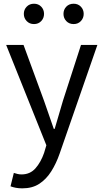

<svg xmlns="http://www.w3.org/2000/svg" viewBox="-20 -787 561 1041"><path d="M100.9 234.2Q82.1 234.2 66.1 231.2Q50.2 228.2 37 223.2L55 150.5Q63 153.3 74.2 156Q85.5 158.7 96.7 158.7Q143.2 158.7 172.5 125.4Q201.8 92 219.1 41.9L231.4 0.7L13.4 -543.4H107.6L218.4 -241.5Q231.4 -205.6 244.7 -165.9Q258.1 -126.2 271.5 -88.4H276.5Q287.6 -125.8 299.2 -165.5Q310.8 -205.2 321.5 -241.5L419.2 -543.4H508L303.5 45.5Q285 99 258.1 141.7Q231.2 184.4 193.4 209.3Q155.5 234.2 100.9 234.2ZM164.3 -656.5Q140.1 -656.5 124.7 -672.7Q109.2 -688.9 109.2 -711.7Q109.2 -734.8 124.7 -750.8Q140.1 -766.8 164.3 -766.8Q188.3 -766.8 203.5 -750.8Q218.8 -734.8 218.8 -711.7Q218.8 -688.9 203.5 -672.7Q188.3 -656.5 164.3 -656.5ZM379.3 -656.5Q354.7 -656.5 339.4 -672.7Q324.2 -688.9 324.2 -711.7Q324.2 -734.8 339.4 -750.8Q354.7 -766.8 379.3 -766.8Q403.2 -766.8 418.5 -750.8Q433.8 -734.8 433.8 -711.7Q433.8 -688.9 418.5 -672.7Q403.2 -656.5 379.3 -656.5Z"/></svg>

Font: Noto Sans SC Thin
Style: Regular
Weight: 100
Designer: Ryoko NISHIZUKA 西塚涼子 (kana, bopomofo & ideographs); Paul D. Hunt (Latin, Greek & Cyrillic); Sandoll Communications 산돌커뮤니
Foundry: Adobe
Version: Version 2.004-H2;hotconv 1.0.118;makeotfexe 2.5.65603